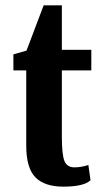

<svg xmlns="http://www.w3.org/2000/svg" viewBox="-20 -686 393 717"><path d="M321 -500V-423H211V-176Q211 -107 221 -84Q231 -61 258 -61Q272 -61 285 -63.5Q298 -66 304 -68L310 -70L318 -13Q293 11 217 11Q146 11 112 -24Q78 -59 78 -142V-423H30V-483L79 -497L143 -666H211V-500Z"/></svg>

Font: ArsenalBold
Style: Bold
Weight: 700
Designer: Andrij Shevchenko
Foundry: Stairsfor.com
Version: Version 1.000